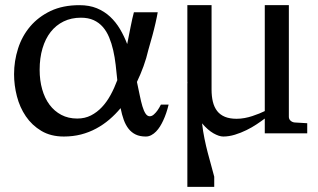

<svg xmlns="http://www.w3.org/2000/svg" viewBox="-20 -514 1225 740"><path d="M432.1 -205.1Q429.2 -234.9 425.8 -264.2Q422.4 -293.5 416.3 -320.3Q410.2 -347.2 400.6 -370.1Q391.1 -393.1 376.5 -409.9Q361.8 -426.8 341.1 -436.3Q320.3 -445.8 292 -445.8Q254.9 -445.8 225.3 -431.4Q195.8 -417 175.3 -390.9Q154.8 -364.7 143.8 -327.6Q132.8 -290.5 132.8 -245.1Q132.8 -204.1 142.6 -169.7Q152.3 -135.3 170.9 -110.4Q189.5 -85.4 216.3 -71.3Q243.2 -57.1 277.8 -57.1Q307.1 -57.1 330.6 -69.1Q354 -81.1 372.8 -101.1Q391.6 -121.1 406.2 -147.9Q420.9 -174.8 432.1 -205.1ZM629.9 -110.8Q621.6 -76.2 608.9 -49.3Q603.5 -37.6 596.7 -26.6Q589.8 -15.6 581.5 -7.1Q573.2 1.5 563.2 6.8Q553.2 12.2 542 12.2Q519 12.2 502.9 4.4Q486.8 -3.4 475.6 -17.6Q464.4 -31.7 457 -52Q449.7 -72.3 444.8 -97.2Q424.8 -73.2 401.4 -53.2Q377.9 -33.2 350.8 -18.6Q323.7 -3.9 292.5 4.2Q261.2 12.2 226.1 12.2Q175.8 12.2 139.4 -9.5Q103 -31.2 79.6 -65.7Q56.2 -100.1 45.2 -142.8Q34.2 -185.5 34.2 -228Q34.2 -278.8 49.6 -326.9Q64.9 -375 96.4 -412.1Q127.9 -449.2 175 -471.7Q222.2 -494.1 286.1 -494.1Q324.2 -494.1 353.3 -482.2Q382.3 -470.2 404.3 -449.7Q426.3 -429.2 442.4 -402.1Q458.5 -375 470.2 -344.2Q477.5 -380.4 483.6 -411.6Q489.7 -442.9 496.1 -466.8H587.9Q586.4 -458 584.2 -447.3Q582 -436.5 579.3 -424.6Q576.7 -412.6 573.5 -400.4Q570.3 -388.2 567.4 -377Q560.1 -350.1 551.8 -321.8Q544.4 -289.6 533.2 -258.8Q522 -228 507.8 -198.2Q513.7 -170.9 518.6 -146.7Q523.4 -122.6 528.8 -104.5Q534.2 -86.4 541 -76.2Q547.9 -65.9 557.1 -65.9Q565.4 -65.9 573.2 -73Q581.1 -80.1 586.9 -88.4Q593.8 -98.1 600.1 -110.8Z M702.6 -192.9Q702.1 -196.8 702.1 -200.7V-494.1H795.4V-168.9Q795.4 -142.6 800.5 -121.6Q805.7 -100.6 817.1 -85.9Q828.6 -71.3 847.2 -63.7Q865.7 -56.2 892.1 -56.2Q907.2 -56.2 922.9 -59.1Q938.5 -62 952.6 -66.7Q966.8 -71.3 979.2 -76.4Q991.7 -81.5 1000.5 -85.9V-494.1H1093.3V-64Q1093.3 -54.7 1099.9 -48.8Q1106.4 -43 1115.2 -42L1164.1 -39.1V0H1000.5V-57.1Q987.8 -47.4 969.5 -35.2Q951.2 -22.9 929.9 -12.5Q908.7 -2 885.5 5.1Q862.3 12.2 840.3 12.2Q824.7 12.2 802.7 -0.2Q780.8 -12.7 758.8 -38.6Q762.2 -8.3 768.1 20.3Q773.9 48.8 780.8 75Q787.6 101.1 794.2 124.3Q800.8 147.5 805.7 167V206.1H702.1V-193.8Z"/></svg>

Font: BabelStone Roman
Style: Regular
Weight: 400
Designer: Walt Agee, Victor Gaultney, Peter Martin, Debbi Hosken, Becca Hirsbrunner (SIL); Andrew West (BabelStone)
Foundry: BabelStone
Version: Version 16.000